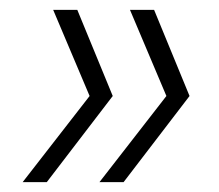

<svg xmlns="http://www.w3.org/2000/svg" viewBox="-20 -490 445 390"><path d="M137 -470 209 -295 75 -120H26L162 -295L88 -470ZM293 -470 365 -295 231 -120H182L318 -295L244 -470Z"/></svg>

Font: DM Sans 10pt ExtraLight
Style: Italic
Weight: 250
Italic angle: -10°
Version: Version 4.004;gftools[0.9.30]